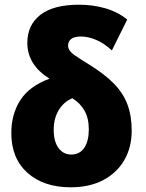

<svg xmlns="http://www.w3.org/2000/svg" viewBox="-20 -785 619 815"><path d="M280 10Q165 10 96.5 -51.5Q28 -113 28 -220Q28 -300 66 -359.5Q104 -419 190 -451Q96 -510 96 -603Q96 -679 151.5 -722Q207 -765 315 -765Q374 -765 426.5 -750Q479 -735 520 -702L455 -571Q421 -602 387.5 -616Q354 -630 324 -630Q295 -630 282 -619.5Q269 -609 269 -592Q269 -581 275.5 -571Q282 -561 300 -548.5Q318 -536 352 -515Q421 -473 462 -431.5Q503 -390 521 -341.5Q539 -293 539 -230Q539 -160 508 -106Q477 -52 419 -21Q361 10 280 10ZM282 -129Q319 -129 338 -158Q357 -187 357 -236Q357 -283 338.5 -315.5Q320 -348 287 -368Q251 -353 229.5 -318Q208 -283 208 -234Q208 -184 228.5 -156.5Q249 -129 282 -129Z"/></svg>

Font: Noto Sans SemiCondensed Black
Style: Regular
Weight: 900
Width: 4
Designer: Monotype Design Team
Foundry: Monotype Imaging Inc.
Version: Version 2.013; ttfautohint (v1.8.4.7-5d5b)